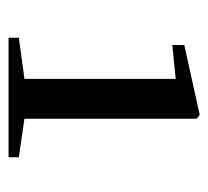

<svg xmlns="http://www.w3.org/2000/svg" viewBox="-39 -916 486 448"><g transform="rotate(90 204.0 -692.0)"><path d="M257 -506 347 -493V-469H68V-493L164 -506V-859L85 -851V-879L248 -915L257 -908Z"/></g></svg>

Font: Swei Spring CJKtc
Style: Bold
Weight: 700
Version: Version 1.021